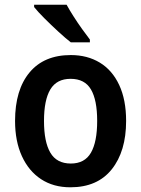

<svg xmlns="http://www.w3.org/2000/svg" viewBox="-20 -837 600 816"><path d="M516 -323Q516 -194 455 -117.5Q394 -41 279 -41Q207 -41 154.5 -75.5Q102 -110 73 -173.5Q44 -237 44 -323Q44 -455 105.5 -529Q167 -603 281 -603Q351 -603 404 -571Q457 -539 486.5 -476Q516 -413 516 -323ZM167 -323Q167 -234 194 -188Q221 -142 281 -142Q340 -142 366.5 -188Q393 -234 393 -323Q393 -412 366.5 -457Q340 -502 280 -502Q221 -502 194 -457Q167 -412 167 -323ZM263 -817Q275 -795 292.5 -767.5Q310 -740 329 -713.5Q348 -687 362 -669V-657H281Q259 -674 228 -702.5Q197 -731 168.5 -759.5Q140 -788 125 -807V-817Z"/></svg>

Font: Noto Sans Tamil UI SemiCondensed SemiBold
Style: Regular
Weight: 600
Width: 4
Designer: Jelle Bosma - Monotype Design Team
Foundry: Monotype Imaging Inc.
Version: Version 2.004; ttfautohint (v1.8.4.7-5d5b)